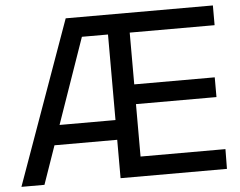

<svg xmlns="http://www.w3.org/2000/svg" viewBox="-52 -808 1092 872"><g transform="rotate(-5 493.5 -372.5)"><path d="M278 -745H949V-655H562V-419H929V-329H562V-90H949L948 0H463V-175H177L116 0H11ZM463 -265V-655H344L208 -265Z"/></g></svg>

Font: Evergrow Sans 
Style: Medium
Weight: 500
Foundry: 10Web
Version: Version 1.000